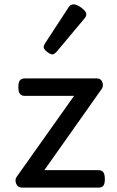

<svg xmlns="http://www.w3.org/2000/svg" viewBox="-20 -859 535 879"><path d="M83 0Q61 0 54 -18Q47 -36 56 -49L319 -420H94Q79 -420 71.5 -429Q64 -438 64 -460Q64 -483 71.5 -491.5Q79 -500 94 -500H423Q436 -500 443 -492Q450 -484 451 -472.5Q452 -461 445 -451L183 -80H431Q446 -80 453 -70.5Q460 -61 460 -38Q460 -17 453 -8.5Q446 0 431 0ZM221 -610Q210 -610 195 -622Q180 -634 180 -644Q180 -647 181 -650Q182 -653 186 -660L293 -824Q298 -832 303.5 -835.5Q309 -839 317 -839Q327 -839 340.5 -831.5Q354 -824 364.5 -813.5Q375 -803 375 -794Q375 -787 372.5 -782.5Q370 -778 363 -770L240 -623Q228 -610 221 -610Z"/></svg>

Font: Playwrite IT Moderna
Style: Regular
Weight: 400
Designer: Veronika Burian, José Scaglione
Foundry: TypeTogether
Version: Version 1.002